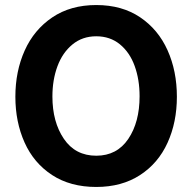

<svg xmlns="http://www.w3.org/2000/svg" viewBox="-20 -734 766 762"><path d="M41 -350Q41 -451 78 -533.5Q115 -616 187.5 -665Q260 -714 362 -714Q464 -714 536 -665.5Q608 -617 645 -534.5Q682 -452 682 -350Q682 -249 645 -167.5Q608 -86 535.5 -39Q463 8 362 8Q259 8 186.5 -39.5Q114 -87 77.5 -168.5Q41 -250 41 -350ZM188 -351Q188 -250 233.5 -183Q279 -116 362 -116Q444 -116 489 -182.5Q534 -249 534 -352Q534 -418 514.5 -472Q495 -526 456 -558Q417 -590 362 -590Q307 -590 267.5 -557.5Q228 -525 208 -471Q188 -417 188 -351Z"/></svg>

Font: Lopes Sans
Style: Bold
Weight: 700
Designer: Gabriel Lam, Diego Maldonado
Foundry: TypeRant, Foresti Design
Version: Version 4.000